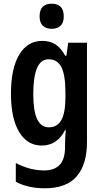

<svg xmlns="http://www.w3.org/2000/svg" viewBox="-20 -773 549 1033"><path d="M207 -553Q249 -553 278.5 -534Q308 -515 331 -473H337L347 -543H448V-9Q448 111 393 175.5Q338 240 220 240Q131 240 65 205V104Q141 144 218 144Q272 144 301 114Q330 84 330 17V4Q330 -12 331 -33.5Q332 -55 334 -73H330Q288 10 204 10Q127 10 83 -63Q39 -136 39 -269Q39 -405 83.5 -479Q128 -553 207 -553ZM241 -454Q159 -454 159 -267Q159 -176 180 -132Q201 -88 243 -88Q288 -88 310 -127Q332 -166 332 -250V-274Q332 -369 310.5 -411.5Q289 -454 241 -454ZM258 -753Q323 -753 323 -685Q323 -651 306 -634.5Q289 -618 258 -618Q228 -618 210.5 -634.5Q193 -651 193 -685Q193 -753 258 -753Z"/></svg>

Font: Avrile Sans Condensed SemiBold
Style: Regular
Weight: 600
Width: 3
Designer: Monotype Design Team
Foundry: Monotype Imaging Inc.
Version: Version 2.001;September 10, 2019;FontCreator 11.5.0.2425 64-